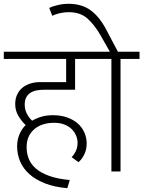

<svg xmlns="http://www.w3.org/2000/svg" viewBox="-30 -902 754 1010"><path d="M324 88Q256 82 206.5 62.5Q157 43 124.5 14Q92 -15 76 -52.5Q60 -90 60 -133Q60 -166 72.5 -195.5Q85 -225 105 -244Q82 -266 66 -293.5Q50 -321 50 -355Q50 -383 60.5 -405Q71 -427 88.5 -441Q106 -455 129.5 -462.5Q153 -470 179 -470H318V-592H-10V-630H476V-592H365V-430H206Q185 -430 166 -427Q147 -424 132 -415Q117 -406 108.5 -390.5Q100 -375 100 -351Q100 -326 111 -304.5Q122 -283 139 -267Q163 -281 189.5 -288.5Q216 -296 249 -296Q291 -296 324 -284Q357 -272 379.5 -252Q402 -232 414 -204.5Q426 -177 426 -147Q426 -115 413 -89Q400 -63 383 -49L347 -75Q358 -86 368 -105.5Q378 -125 378 -151Q378 -169 370.5 -188Q363 -207 348 -222Q333 -237 310 -246.5Q287 -256 255 -256Q189 -256 149.5 -221.5Q110 -187 110 -128Q110 -96 121 -67.5Q132 -39 158 -16Q184 7 228 23Q272 39 337 45Z M556 -592H456V-630H704V-592H604V0H556Z M229 -860Q246 -869 274.5 -875.5Q303 -882 331 -882Q401 -882 448 -847Q495 -812 530 -744L606 -600H565L499 -716Q467 -772 429.5 -805Q392 -838 331 -838Q308 -838 284 -832.5Q260 -827 245 -819Z"/></svg>

Font: Ek Mukta ExtraLight
Style: Regular
Weight: 275
Designer: Girish Dalvi and Yashodeep Gholap
Foundry: Ek Type
Version: Version 2.538;PS 1.002;hotconv 16.6.51;makeotf.lib2.5.65220;